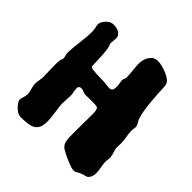

<svg xmlns="http://www.w3.org/2000/svg" viewBox="-188 -835 983 983"><g transform="rotate(45 303.5 -343.5)"><path d="M578.1 -173.8V-168.9Q578.1 -162.1 576.7 -154.5Q575.2 -147 575.2 -140.1Q576.2 -121.6 580.1 -101.8Q584 -82 584 -64Q584 -51.8 580.6 -41.5Q577.1 -31.2 568.8 -22.9Q563 -17.1 551.3 -15.1Q539.6 -13.2 525.9 -6.8Q516.1 -2.4 508.8 2.7Q501.5 7.8 494.1 7.8Q484.9 7.8 471.4 3.7Q458 -0.5 443.4 -6.6Q428.7 -12.7 414.6 -19.5Q400.4 -26.4 390.1 -32.2Q377 -39.1 369.9 -47.9Q362.8 -56.6 359.9 -69.1Q356.9 -81.5 356.4 -98.9Q356 -116.2 356 -141.1Q356 -160.6 356.4 -185.5Q356.9 -210.4 356.9 -232.9Q356.9 -250 357.2 -269.3Q357.4 -288.6 350.1 -304.2Q346.2 -308.1 335 -309.1Q323.7 -310.1 310.1 -310.1Q298.8 -310.1 287.4 -309.6Q275.9 -309.1 266.1 -309.1Q252.4 -309.1 242.4 -314Q232.4 -318.8 222.2 -318.8Q217.3 -318.8 211.2 -315.4Q205.1 -312 205.1 -300.8Q205.1 -295.4 206.1 -288.8Q207 -282.2 208 -276.4Q209 -270.5 210 -265.9Q210.9 -261.2 210.9 -259.8Q210.9 -241.7 209.5 -224.6Q208 -207.5 208 -194.8Q208 -184.1 210 -169.9Q211.9 -155.8 214.1 -140.1Q216.3 -124.5 218.3 -107.9Q220.2 -91.3 220.2 -76.2Q220.2 -50.8 214.1 -34.9Q208 -19 194.6 -10Q181.2 -1 159.7 2.4Q138.2 5.9 107.9 5.9Q93.8 5.9 81.5 -2Q69.3 -9.8 60.1 -19.8Q50.8 -29.8 45.4 -39.1Q40 -48.3 40 -51.8Q40 -57.6 41.5 -63.7Q43 -69.8 44.9 -76.4Q46.9 -83 48.3 -89.6Q49.8 -96.2 49.8 -102.1Q49.8 -110.4 47.9 -118.9Q45.9 -127.4 43.7 -135.7Q41.5 -144 39.8 -152.3Q38.1 -160.6 38.1 -168Q38.1 -180.7 41 -195.1Q43.9 -209.5 43.9 -222.2Q43.9 -240.7 43 -260.7Q42 -280.8 42 -301.8Q42 -312.5 42.2 -322.8Q42.5 -333 43.9 -344.2Q44.9 -349.6 47.4 -352.5Q49.8 -355.5 49.8 -360.8Q49.8 -370.1 46.9 -378.4Q43.9 -386.7 43.9 -396Q43.9 -412.6 45.9 -433.6Q47.9 -454.6 50.5 -476.8Q53.2 -499 55.2 -521.2Q57.1 -543.5 57.1 -563Q57.1 -575.2 54 -587.9Q50.8 -600.6 50.8 -611.8Q50.8 -617.2 54.7 -626.2Q58.6 -635.3 66.2 -644Q73.7 -652.8 84.7 -659.4Q95.7 -666 109.9 -666Q125.5 -666 136.5 -662.4Q147.5 -658.7 154.5 -652.8Q161.6 -647 164.8 -640.1Q168 -633.3 168 -627Q168 -615.7 166.5 -604.5Q165 -593.3 165 -587.9Q166 -581.1 169.2 -574Q172.4 -566.9 173.8 -557.1Q176.8 -539.6 178 -518.3Q179.2 -497.1 179.9 -478.8Q180.7 -460.4 181.2 -447.5Q181.6 -434.6 183.1 -433.1Q186.5 -429.7 198.2 -428Q210 -426.3 224.6 -425.5Q239.3 -424.8 254.9 -424.6Q270.5 -424.3 282.2 -423.8Q290.5 -422.9 300.8 -421.4Q311 -419.9 320.8 -419.9Q335.9 -419.9 340.6 -427.7Q345.2 -435.5 345.2 -448.2Q345.2 -460.9 343 -474.1Q340.8 -487.3 340.8 -495.1Q340.8 -502.4 344 -508.3Q347.2 -514.2 347.2 -520Q347.2 -544.9 344 -570.6Q340.8 -596.2 340.8 -618.2Q340.8 -627 343.5 -639.9Q346.2 -652.8 353 -665Q359.9 -677.2 371.6 -686Q383.3 -694.8 401.9 -694.8Q414.6 -694.8 431.4 -690.7Q448.2 -686.5 463.9 -680.2Q479.5 -673.8 492.2 -665.8Q504.9 -657.7 509.8 -649.9Q514.2 -643.1 515.9 -633.5Q517.6 -624 518.3 -613Q519 -602.1 519 -590.6Q519 -579.1 520 -568.8Q521 -554.2 522.5 -536.1Q523.9 -518.1 526.1 -498.5Q528.3 -479 531.7 -459Q535.2 -439 541 -420.9Q543 -413.6 546.4 -407.5Q549.8 -401.4 553 -395.8Q556.2 -390.1 558.3 -385Q560.5 -379.9 560.1 -375Q560.1 -368.2 558.6 -361.8Q557.1 -355.5 557.1 -347.2Q557.1 -328.1 561.5 -306.2Q565.9 -284.2 565.9 -262.2Q565.9 -254.4 565.4 -247.1Q564.9 -239.7 564.9 -232.9Q564.9 -225.6 566.9 -218Q568.8 -210.4 571.3 -203.1Q573.7 -195.8 575.7 -188.5Q577.6 -181.2 578.1 -173.8Z"/></g></svg>

Font: Freckle Face
Style: Regular
Weight: 400
Designer: Astigmatic (AOETI)
Foundry: Astigmatic (AOETI)
Version: Version 1.000